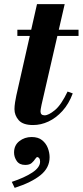

<svg xmlns="http://www.w3.org/2000/svg" viewBox="-20 -594 400 929"><path d="M140 11Q91 11 70.5 -12.5Q50 -36 50 -66Q50 -80 53 -99.5Q56 -119 59 -132L159 -574H293L181 -87Q178 -74 177 -66Q176 -58 176 -55Q176 -36 196 -36Q215 -36 245.5 -61Q276 -86 307 -151L332 -142Q313 -91 282 -57Q251 -23 214.5 -6Q178 11 140 11ZM64 -420V-450H360V-420ZM51 315 37 286Q98 266 136 241Q174 216 174 188Q174 177 169.5 171.5Q165 166 161 166Q156 166 150 175.5Q144 185 133.5 194.5Q123 204 102 204Q74 204 61 185Q48 166 48 144Q48 109 73.5 89Q99 69 133 69Q165 69 184 84.5Q203 100 211.5 122.5Q220 145 220 167Q220 218 176 253.5Q132 289 51 315Z"/></svg>

Font: Libre Bodoni
Style: Bold Italic
Weight: 700
Italic angle: -13°
Version: Version 2.005;gftools[0.9.23]